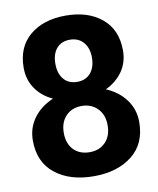

<svg xmlns="http://www.w3.org/2000/svg" viewBox="-83 -786 709 861"><g transform="rotate(-10 272.0 -355.5)"><path d="M501 -522.5Q501 -469.2 472.7 -428.2Q444.3 -387.2 395 -364.3Q451.7 -340.3 484.4 -295.9Q517.1 -251.5 517.1 -194.3Q517.1 -95.7 450.2 -42.7Q383.3 10.3 275.4 10.3Q167 10.3 99.9 -42.7Q32.7 -95.7 32.7 -194.3Q32.7 -252 65.2 -296.1Q97.7 -340.3 154.3 -364.3Q104.5 -387.2 76.7 -428.2Q48.8 -469.2 48.8 -522.5Q48.8 -617.2 110.8 -669.2Q172.9 -721.2 274.4 -721.2Q376 -721.2 438.5 -669.2Q501 -617.2 501 -522.5ZM375 -204.1Q375 -252 346.9 -280.8Q318.8 -309.6 274.4 -309.6Q230 -309.6 202.6 -280.8Q175.3 -252 175.3 -204.1Q175.3 -155.3 202.6 -127.2Q230 -99.1 275.4 -99.1Q319.8 -99.1 347.4 -127.4Q375 -155.8 375 -204.1ZM358.4 -516.1Q358.4 -559.1 335.7 -585.2Q313 -611.3 274.4 -611.3Q235.4 -611.3 213.6 -585.7Q191.9 -560.1 191.9 -516.1Q191.9 -471.7 213.9 -445.6Q235.8 -419.4 275.4 -419.4Q314 -419.4 336.2 -445.6Q358.4 -471.7 358.4 -516.1Z"/></g></svg>

Font: Roboto Avanza Slab
Style: Bold
Weight: 700
Designer: Google
Version: Version 1.100263; 2013; ttfautohint (v0.94.20-1c74) -l 8 -r 